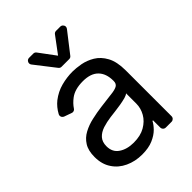

<svg xmlns="http://www.w3.org/2000/svg" viewBox="-220 -878 1005 1005"><g transform="rotate(-45 282.0 -375.5)"><path d="M143.1 -7.1Q100.1 -27 76 -64.3Q51.1 -101.2 51.1 -154.8Q51.1 -202.1 69.6 -231.2Q87.7 -260.3 119 -277Q150.9 -294 187.1 -301.8Q226.2 -310.7 262.8 -315.3L333.8 -324.2L343.4 -325.3Q374.3 -328.5 388.8 -336.6Q403.4 -344.8 403.4 -365.1V-367.9Q403.4 -420.5 374.6 -449.6Q345.9 -478.7 288.4 -478.7Q228.7 -478.7 194.2 -452.4Q169.4 -433.6 154.1 -410.5Q151.3 -405.9 146.7 -403.4Q142 -400.9 137.1 -400.9Q132.8 -400.9 129.6 -402.3L88.4 -416.9Q82 -419.4 78.3 -424.7Q74.6 -430 74.6 -436.4Q74.6 -441.4 77.4 -446.4Q95.5 -479.8 123.6 -502.5Q159.8 -530.5 201.7 -541.5Q243.6 -552.6 285.5 -552.6Q310.7 -552.6 345.9 -546.5Q380.3 -540.1 412.3 -521Q445 -501.4 465.9 -463.1Q487.2 -424.4 487.2 -359.4V-21Q487.2 -12.1 481 -6Q474.8 0 466.3 0H424Q415.5 0 409.4 -6Q403.4 -12.1 403.4 -21V-73.9H399.1Q390.6 -56.5 370.7 -35.9Q350.5 -15.6 317.8 -1.4Q285.2 12.8 237.2 12.8Q185.7 12.8 143.1 -7.1ZM167.3 -84.9Q199.9 -62.5 250 -62.5Q300.1 -62.5 333.8 -82Q368.3 -101.9 385.7 -132.5Q403.4 -163.7 403.4 -197.4V-274.1Q398.1 -267.8 380 -262.4Q358 -256.7 338.8 -253.6Q317.1 -250.4 311.1 -249.6L293.7 -247.2L267.8 -244L258.5 -242.9Q226.6 -238.6 197.4 -229.4Q168.7 -219.8 152 -201.3Q134.9 -182.2 134.9 -150.6Q134.9 -106.5 167.3 -84.9ZM207 -764.2H176.1Q167.3 -764.2 161.2 -758Q155.2 -751.8 155.2 -743.6Q155.2 -736.5 159.8 -730.8L246.8 -619Q252.8 -610.8 263.1 -610.8H319.6Q329.9 -610.8 335.9 -619L422.9 -730.8Q427.6 -736.5 427.6 -743.6Q427.6 -751.8 421.5 -758Q415.5 -764.2 406.6 -764.2H375.7Q365.4 -764.2 359 -755.7L291.2 -664.8L223.7 -755.7Q217.3 -764.2 207 -764.2Z"/></g></svg>

Font: DeltaSans
Style: Regular
Weight: 400
Designer: Rasmus Andersson
Foundry: rsms
Version: Version 3.012